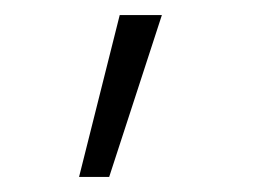

<svg xmlns="http://www.w3.org/2000/svg" viewBox="-20 -85 340 255"><path d="M139 -65H195L125 150H85Z"/></svg>

Font: PT Root UI Light
Style: Regular
Weight: 300
Designer: Vitaly Kuzmin
Foundry: ParaType Ltd.
Version: Version 2.000G